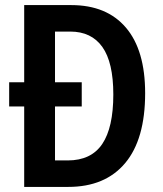

<svg xmlns="http://www.w3.org/2000/svg" viewBox="-20 -734 640 754"><path d="M260 -714Q399 -714 474.5 -625.5Q550 -537 550 -368Q550 -187 471.5 -93.5Q393 0 248 0H75V-316H16V-411H75V-714ZM256 -610H196V-411H301V-316H196V-104H246Q338 -104 381.5 -168.5Q425 -233 425 -363Q425 -489 382 -549.5Q339 -610 256 -610Z"/></svg>

Font: Noto Sans Lao Looped Condensed SemiBold
Style: Regular
Weight: 600
Width: 3
Designer: Mark Frömberg, Ben Mitchell
Foundry: The Fontpad Ltd
Version: Version 1.002; ttfautohint (v1.8.4.7-5d5b)